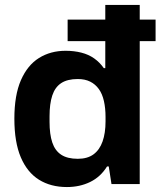

<svg xmlns="http://www.w3.org/2000/svg" viewBox="-20 -743 648 775"><path d="M250 12Q185 12 137.5 -17.5Q90 -47 64 -108Q38 -169 38 -264Q38 -359 64.5 -419.5Q91 -480 137.5 -509Q184 -538 245 -538Q279 -538 308.5 -530.5Q338 -523 360.5 -507Q383 -491 399 -468H405V-723H544V0H430L419 -71H412Q386 -29 344 -8.5Q302 12 250 12ZM294 -102Q333 -102 357.5 -120Q382 -138 394 -172Q406 -206 406 -253V-271Q406 -306 399.5 -335Q393 -364 379 -383.5Q365 -403 344 -413.5Q323 -424 294 -424Q252 -424 227 -407.5Q202 -391 191 -357.5Q180 -324 180 -274V-251Q180 -201 191 -168Q202 -135 227 -118.5Q252 -102 294 -102ZM253 -577V-664H608V-577Z"/></svg>

Font: Archivo SemiBold
Style: Bold
Weight: 700
Version: Version 2.001